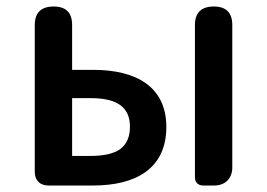

<svg xmlns="http://www.w3.org/2000/svg" viewBox="-20 -571 822 591"><path d="M87 -275V-42C87 -16 103 0 129 0H177H267C398 0 492 -52 492 -180C492 -305 398 -356 267 -356H202V-494C202 -532 183 -551 145 -551C107 -551 87 -532 87 -494ZM350 -112C330 -98 300 -91 258 -91H202V-180V-269H258C341 -269 380 -241 380 -181C380 -150 370 -127 350 -112ZM695 -275V-494C695 -532 676 -551 638 -551C600 -551 580 -532 580 -494V-25C580 -10 590 0 605 0H637H640C673 0 695 -22 695 -55Z"/></svg>

Font: GenSenRounded2 TW M
Style: Regular
Weight: 500
Version: Version 2.100;PS 2.1;hotconv 16.6.51;makeotf.lib2.5.65220 DE